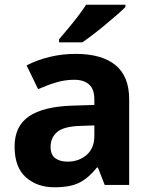

<svg xmlns="http://www.w3.org/2000/svg" viewBox="-20 -786 644 816"><path d="M302 -557Q412 -557 470.5 -509.5Q529 -462 529 -364V0H425L396 -74H392Q357 -30 318 -10Q279 10 211 10Q138 10 90 -32.5Q42 -75 42 -163Q42 -250 103 -291.5Q164 -333 286 -337L381 -340V-364Q381 -407 358.5 -427Q336 -447 296 -447Q256 -447 218 -435.5Q180 -424 142 -407L93 -508Q137 -531 190.5 -544Q244 -557 302 -557ZM323 -251Q251 -249 223 -225Q195 -201 195 -162Q195 -128 215 -113.5Q235 -99 267 -99Q315 -99 348 -127.5Q381 -156 381 -208V-253ZM513 -756Q499 -742 476 -722Q453 -702 426.5 -680Q400 -658 374.5 -638.5Q349 -619 330 -606H231V-619Q247 -638 268.5 -663.5Q290 -689 311 -716.5Q332 -744 346 -766H513Z"/></svg>

Font: Noto Sans Kayah Li
Style: Bold
Weight: 700
Designer: Monotype Design Team, Sérgio Martins
Foundry: Monotype Imaging Inc.
Version: Version 2.002; ttfautohint (v1.8.4.7-5d5b)